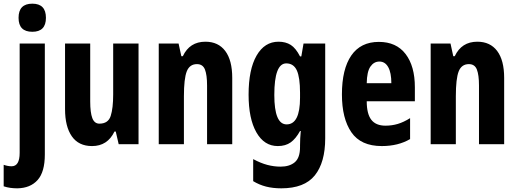

<svg xmlns="http://www.w3.org/2000/svg" viewBox="-51 -785 2818 1045"><path d="M50 -688Q50 -765 125 -765Q199 -765 199 -688Q199 -612 125 -612Q50 -612 50 -688ZM43 240Q24 240 5.5 237.5Q-13 235 -31 229V112Q-8 120 12 120Q56 120 56 47V-548H193V56Q193 151 153.5 195Q114 239 43 240Z M703 -548V0H595L579 -69H572Q534 10 450 10Q377 10 340 -43Q303 -96 303 -191V-548H440V-233Q440 -172 451.5 -142Q463 -112 490 -112Q538 -112 551.5 -154Q565 -196 565 -271V-548Z M1067 -558Q1137 -558 1175 -507.5Q1213 -457 1213 -361V0H1076V-320Q1076 -377 1064.5 -406.5Q1053 -436 1021 -436Q981 -436 965.5 -396.5Q950 -357 950 -261V0H813V-548H921L936 -479H944Q981 -558 1067 -558Z M1465 -558Q1504 -558 1531.5 -540.5Q1559 -523 1582 -478H1589L1601 -548H1719V-32Q1719 99 1662.5 169.5Q1606 240 1480 240Q1434 240 1397 230.5Q1360 221 1327 201V81Q1368 103 1404 112.5Q1440 122 1476 122Q1525 122 1553.5 98Q1582 74 1582 15V6Q1582 -10 1583 -32Q1584 -54 1586 -72H1582Q1559 -30 1531 -10Q1503 10 1461 10Q1387 10 1344.5 -64.5Q1302 -139 1302 -270Q1302 -407 1345.5 -482.5Q1389 -558 1465 -558ZM1507 -440Q1442 -440 1442 -268Q1442 -108 1509 -108Q1582 -108 1582 -253V-280Q1582 -364 1564.5 -402Q1547 -440 1507 -440Z M2011 -557Q2106 -557 2156.5 -491Q2207 -425 2207 -310V-234H1945Q1945 -165 1970 -133Q1995 -101 2047 -101Q2082 -101 2114 -110.5Q2146 -120 2181 -142V-28Q2116 10 2027 10Q1913 10 1861.5 -65Q1810 -140 1810 -271Q1810 -409 1861 -483Q1912 -557 2011 -557ZM2014 -450Q1984 -450 1965 -422.5Q1946 -395 1945 -332H2079Q2079 -389 2062 -419.5Q2045 -450 2014 -450Z M2547 -558Q2617 -558 2655 -507.5Q2693 -457 2693 -361V0H2556V-320Q2556 -377 2544.5 -406.5Q2533 -436 2501 -436Q2461 -436 2445.5 -396.5Q2430 -357 2430 -261V0H2293V-548H2401L2416 -479H2424Q2461 -558 2547 -558Z"/></svg>

Font: Noto Sans Bengali ExtraCondensed
Style: Bold
Weight: 700
Width: 2
Designer: Joana Ranito - Universal Thirst; Jelle Bosma - Monotype Design Team
Foundry: Universal Thirst ehf.
Version: Version 3.000; ttfautohint (v1.8.4.7-5d5b)